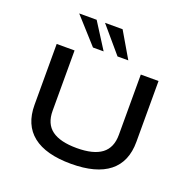

<svg xmlns="http://www.w3.org/2000/svg" viewBox="-160 -1105 1267 1272"><g transform="rotate(20 473.0 -468.5)"><path d="M473 9Q295 9 204 -63Q113 -135 113 -276V-705H239V-280Q239 -188 297.5 -145Q356 -102 473 -102Q590 -102 648 -145.5Q706 -189 706 -280V-705H831V-276Q831 -135 740.5 -63Q650 9 473 9ZM520 -765 366 -946H490L596 -765ZM347 -765 184 -946H307L422 -765Z"/></g></svg>

Font: Nunito Sans 7pt Expanded SemiBold
Style: Regular
Weight: 600
Width: 7
Designer: Vernon Adams
Foundry: Vernon Adams
Version: Version 3.101;gftools[0.9.27]